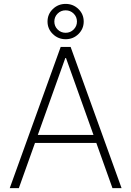

<svg xmlns="http://www.w3.org/2000/svg" viewBox="-20 -969 676 989"><path d="M77.1 0H30.2L292.6 -727.3H343.8L606.2 0H559.3L476.2 -232.6H160.2ZM174.7 -273.8H461.6L320 -670.1H316.4ZM318.2 -767Q279.5 -767 252.1 -793.7Q224.8 -820.3 224.8 -858Q224.8 -896 252.1 -922.4Q279.5 -948.9 318.2 -948.9Q356.9 -948.9 384.1 -922.4Q411.2 -896 411.2 -858Q411.2 -820.3 384.1 -793.7Q356.9 -767 318.2 -767ZM318.2 -800.1Q342.3 -800.1 359.4 -817.1Q376.4 -834.2 376.4 -858Q376.4 -882.1 359.4 -899Q342.3 -915.8 318.2 -915.8Q293.7 -915.8 276.8 -899Q259.9 -882.1 259.9 -858Q259.9 -833.8 277 -816.9Q294 -800.1 318.2 -800.1Z"/></svg>

Font: Inter UI Extra Light
Style: Regular
Weight: 200
Designer: Rasmus Andersson
Foundry: rsms
Version: 3.2;8d6f07862